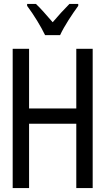

<svg xmlns="http://www.w3.org/2000/svg" viewBox="-20 -964 540 984"><path d="M211 -784H288C309 -830 351 -893 381 -934V-944H336C302 -909 284 -890 250 -850C220 -884 189 -921 164 -944H119V-934C154 -887 190 -828 211 -784ZM45 0H129V-330H371V0H455V-714H371V-408H129V-714H45Z"/></svg>

Font: Noto Sans Mono ExtraCondensed
Style: Regular
Weight: 400
Width: 2
Designer: Monotype Design Team
Foundry: Monotype Imaging Inc.
Version: Version 2.014